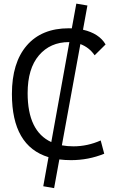

<svg xmlns="http://www.w3.org/2000/svg" viewBox="-20 -856 626 1038"><path d="M272.5 161.1 213.9 150.9 242.2 -6.3Q44.4 -66.4 44.4 -347.7Q44.4 -517.1 124.8 -610.1Q205.1 -703.1 352.1 -703.1Q360.4 -703.1 368.2 -702.6L392.6 -836.4L452.6 -826.2L428.7 -695.3Q516.1 -675.3 550.8 -615.7L491.7 -557.1Q462.4 -599.6 414.6 -617.7L314.5 -70.3Q343.8 -64.9 377 -64.9Q453.1 -64.9 524.4 -96.7L543.5 -24.9Q458 9.8 363.8 9.8Q330.6 9.8 300.8 5.9ZM257.3 -87.9 355 -628.4Q354 -628.4 353 -628.4Q251.5 -628.4 190.4 -556.6Q129.4 -484.9 129.4 -352.5Q129.4 -146.5 257.3 -87.9Z"/></svg>

Font: Cascadia Mono NF SemiLight
Style: Regular
Weight: 350
Monospace: yes
Designer: Aaron Bell
Foundry: Saja Typeworks
Version: Version 2404.023; ttfautohint (v1.8.4)